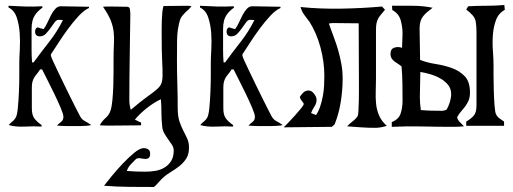

<svg xmlns="http://www.w3.org/2000/svg" viewBox="-20 -503 2048 766"><path d="M14 -480Q48 -478 81 -477Q114 -476 148 -478L150 -473Q132 -460 122.5 -447Q113 -434 109.5 -419.5Q106 -405 106 -388Q106 -371 106 -350Q106 -327 106 -302Q106 -277 108 -254H114Q144 -295 176.5 -336.5Q209 -378 231 -423L214 -424Q205 -424 197.5 -413.5Q190 -403 181.5 -391Q173 -379 163 -368.5Q153 -358 139 -358Q120 -358 120 -377Q120 -390 130 -394Q136 -392 142 -390Q148 -388 154 -387Q162 -397 169 -412.5Q176 -428 183.5 -442.5Q191 -457 200.5 -467.5Q210 -478 223 -478Q251 -478 279 -477Q307 -476 335 -476V-471Q316 -463 294.5 -440Q273 -417 252 -388.5Q231 -360 213 -332Q195 -304 183 -286V-282Q183 -278 190.5 -261.5Q198 -245 209.5 -221Q221 -197 234.5 -169Q248 -141 260.5 -116Q273 -91 283 -71Q293 -51 297 -44Q305 -27 317.5 -20.5Q330 -14 344 -4Q335 -2 323 -1Q311 0 298 0Q285 0 272.5 0Q260 0 251 0Q240 0 229 -0.5Q218 -1 207 -2Q215 -10 224 -17Q233 -24 233 -37Q233 -47 222 -73Q211 -99 196.5 -129Q182 -159 168 -186.5Q154 -214 148 -226H140Q133 -215 127 -208Q121 -201 116.5 -193.5Q112 -186 109.5 -177Q107 -168 107 -154V-71Q107 -45 116.5 -31.5Q126 -18 146 -4V2Q116 0 79.5 2Q43 4 15 -4Q21 -12 28.5 -17.5Q36 -23 41 -31Q48 -40 51 -70.5Q54 -101 55.5 -136.5Q57 -172 57 -204.5Q57 -237 57 -250Q57 -272 59 -305.5Q61 -339 58.5 -372.5Q56 -406 46.5 -434Q37 -462 14 -473Z M729 -480 744 -479Q739 -471 732 -465Q725 -459 718.5 -452.5Q712 -446 706.5 -439Q701 -432 698 -423Q687 -385 686.5 -343.5Q686 -302 686 -264Q686 -216 687.5 -168Q689 -120 689 -72Q689 -39 696 -18.5Q703 2 711.5 18.5Q720 35 727 50Q734 65 734 86Q734 113 722.5 130.5Q711 148 694 161Q677 174 658 185.5Q639 197 623 213Q615 221 608.5 229Q602 237 594 243Q544 243 494.5 242.5Q445 242 395 238Q404 226 424.5 201Q445 176 468.5 151Q492 126 515 107Q538 88 553 88Q564 88 571.5 93Q579 98 579 110Q579 122 574 126.5Q569 131 561.5 131Q554 131 546.5 129.5Q539 128 533 128Q531 128 528 129Q525 130 523 131Q512 142 501.5 153Q491 164 486 179Q522 182 559 182Q580 182 600.5 178.5Q621 175 637 165Q653 155 663 139Q673 123 673 97Q673 86 666.5 75.5Q660 65 651.5 53.5Q643 42 635.5 29Q628 16 627 0Q624 -27 624 -53.5Q624 -80 622 -107Q610 -102 595 -92.5Q580 -83 565.5 -71.5Q551 -60 538 -47.5Q525 -35 518 -25Q525 -23 531 -19.5Q537 -16 543 -14V-3L432 -2Q418 -2 405 -2Q392 -2 378 -3Q387 -20 401 -32Q415 -44 421 -62Q426 -77 428.5 -104Q431 -131 432 -160.5Q433 -190 433 -218Q433 -246 433 -263Q433 -301 434.5 -327Q436 -353 433.5 -375.5Q431 -398 422 -421Q413 -444 391 -476Q399 -477 406.5 -477Q414 -477 422 -477L487 -476Q497 -476 498.5 -465.5Q500 -455 500 -448Q499 -361 497.5 -275.5Q496 -190 496 -103Q496 -83 502 -65Q542 -99 566.5 -116.5Q591 -134 604.5 -145.5Q618 -157 623 -168Q628 -179 628.5 -200.5Q629 -222 627 -259Q625 -296 625 -360Q625 -372 625 -388Q625 -404 625.5 -420.5Q626 -437 627.5 -452.5Q629 -468 632 -479Z M778 -480Q812 -478 845 -477Q878 -476 912 -478L914 -473Q896 -460 886.5 -447Q877 -434 873.5 -419.5Q870 -405 870 -388Q870 -371 870 -350Q870 -327 870 -302Q870 -277 872 -254H878Q908 -295 940.5 -336.5Q973 -378 995 -423L978 -424Q969 -424 961.5 -413.5Q954 -403 945.5 -391Q937 -379 927 -368.5Q917 -358 903 -358Q884 -358 884 -377Q884 -390 894 -394Q900 -392 906 -390Q912 -388 918 -387Q926 -397 933 -412.5Q940 -428 947.5 -442.5Q955 -457 964.5 -467.5Q974 -478 987 -478Q1015 -478 1043 -477Q1071 -476 1099 -476V-471Q1080 -463 1058.5 -440Q1037 -417 1016 -388.5Q995 -360 977 -332Q959 -304 947 -286V-282Q947 -278 954.5 -261.5Q962 -245 973.5 -221Q985 -197 998.5 -169Q1012 -141 1024.5 -116Q1037 -91 1047 -71Q1057 -51 1061 -44Q1069 -27 1081.5 -20.5Q1094 -14 1108 -4Q1099 -2 1087 -1Q1075 0 1062 0Q1049 0 1036.5 0Q1024 0 1015 0Q1004 0 993 -0.5Q982 -1 971 -2Q979 -10 988 -17Q997 -24 997 -37Q997 -47 986 -73Q975 -99 960.5 -129Q946 -159 932 -186.5Q918 -214 912 -226H904Q897 -215 891 -208Q885 -201 880.5 -193.5Q876 -186 873.5 -177Q871 -168 871 -154V-71Q871 -45 880.5 -31.5Q890 -18 910 -4V2Q880 0 843.5 2Q807 4 779 -4Q785 -12 792.5 -17.5Q800 -23 805 -31Q812 -40 815 -70.5Q818 -101 819.5 -136.5Q821 -172 821 -204.5Q821 -237 821 -250Q821 -272 823 -305.5Q825 -339 822.5 -372.5Q820 -406 810.5 -434Q801 -462 778 -473Z M1304 3Q1256 3 1208 4Q1160 5 1112 5Q1117 0 1130 -13.5Q1143 -27 1156.5 -42Q1170 -57 1181 -70.5Q1192 -84 1192 -89Q1188 -96 1183 -102Q1178 -108 1176 -116Q1182 -126 1190.5 -134Q1199 -142 1211 -142Q1223 -142 1233 -129Q1243 -116 1243 -105Q1243 -91 1234.5 -78Q1226 -65 1221 -52L1241 -44Q1251 -59 1257.5 -78.5Q1264 -98 1268 -119.5Q1272 -141 1273 -162Q1274 -183 1274 -201Q1274 -256 1258.5 -314Q1243 -372 1213 -419V-418Q1202 -432 1193 -445Q1184 -458 1179 -475Q1257 -467 1341.5 -468.5Q1426 -470 1504 -477L1516 -464Q1507 -453 1500 -445Q1493 -437 1488.5 -428.5Q1484 -420 1482 -409.5Q1480 -399 1480 -384V-189Q1480 -162 1479 -137Q1478 -112 1480.5 -88Q1483 -64 1492.5 -42Q1502 -20 1523 -1Q1499 7 1476 7Q1448 7 1420.5 5Q1393 3 1365 1Q1375 -10 1387 -19Q1399 -28 1407 -40Q1409 -43 1410 -60.5Q1411 -78 1411.5 -99Q1412 -120 1412 -139Q1412 -158 1412 -164L1411 -410L1309 -411Q1302 -411 1292 -409Q1302 -380 1312 -354Q1322 -328 1329.5 -301.5Q1337 -275 1342 -247.5Q1347 -220 1347 -189Q1347 -144 1339.5 -96.5Q1332 -49 1315 -7Z M1651 -65 1659 -64 1660 -59ZM1655 -116Q1655 -103 1656 -90Q1657 -77 1659 -64Q1680 -62 1701.5 -61.5Q1723 -61 1744 -61Q1751 -61 1761 -65Q1769 -77 1774.5 -95Q1780 -113 1780 -127Q1780 -149 1767.5 -164.5Q1755 -180 1736 -190.5Q1717 -201 1696 -207Q1675 -213 1657 -216Q1657 -191 1656 -166Q1655 -141 1655 -116ZM1787 3Q1725 3 1665 1.5Q1605 0 1543 3V-16Q1571 -27 1578.5 -50.5Q1586 -74 1586 -101Q1586 -135 1585.5 -169Q1585 -203 1582 -238Q1575 -244 1567.5 -248.5Q1560 -253 1553.5 -258Q1547 -263 1542.5 -270Q1538 -277 1538 -288Q1538 -308 1553.5 -313Q1569 -318 1584 -312Q1584 -326 1585 -340.5Q1586 -355 1586 -369Q1586 -396 1578.5 -422.5Q1571 -449 1545 -463L1544 -480Q1582 -480 1625 -480Q1668 -480 1706 -472Q1694 -463 1684.5 -455Q1675 -447 1668 -438Q1661 -429 1657.5 -417.5Q1654 -406 1654 -390Q1654 -358 1655 -327Q1656 -296 1656 -264Q1684 -253 1719 -247.5Q1754 -242 1784 -231Q1814 -220 1834.5 -198.5Q1855 -177 1855 -133Q1855 -116 1850 -103.5Q1845 -91 1837 -80Q1829 -69 1820 -59Q1811 -49 1804 -36Q1804 -27 1814.5 -16Q1825 -5 1831 1Q1820 2 1809 2.5Q1798 3 1787 3ZM1848 -478Q1884 -480 1920 -480Q1956 -480 1992 -483L1994 -464Q1969 -450 1959 -423.5Q1949 -397 1946.5 -365Q1944 -333 1946.5 -300Q1949 -267 1949 -241Q1949 -230 1949 -201.5Q1949 -173 1950 -141Q1951 -109 1953 -82Q1955 -55 1959 -47Q1964 -37 1973 -30.5Q1982 -24 1991 -18V-1H1840V-18Q1862 -31 1871.5 -43.5Q1881 -56 1881 -83V-374Q1881 -398 1878 -417Q1875 -436 1855 -452H1856L1840 -465Z"/></svg>

Font: Germanica
Style: Regular
Weight: 400
Designer: Peter Wiegel
Foundry: Peter Wiegel